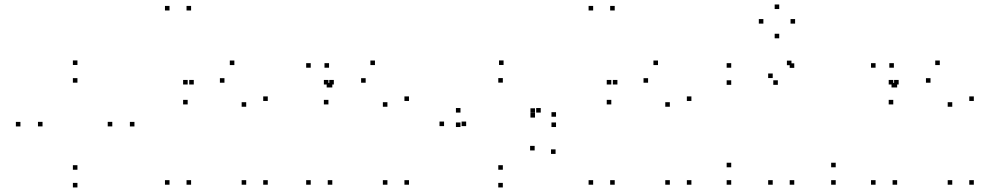

<svg xmlns="http://www.w3.org/2000/svg" viewBox="-20 -801 4380 843"><path d="M320 -515.7V-535.7H300V-515.7ZM69.7 -245.8V-265.8H49.7V-245.8ZM320 22V2H300V22ZM570.3 -245.8V-265.8H550.3V-245.8ZM320 -55.7V-75.7H300V-55.7ZM166.7 -246V-266H146.7V-246ZM320 -438V-458H300V-438ZM473 -246V-266H453V-246Z M819 -755V-775H799V-755ZM724.3 -755V-775H704.3V-755ZM724.3 10V-10H704.3V10ZM819 10V-10H799V10ZM1155.7 -357.7V-377.7H1135.7V-357.7ZM1009 -515.3V-535.3H989V-515.3ZM830.8 -430V-450H810.8V-430ZM804 -430V-450H784V-430ZM804 -342.5V-362.5H784V-342.5ZM965.5 -437.8V-457.8H945.5V-437.8ZM1061 -332.3V-352.3H1041V-332.3ZM1061 10V-10H1041V10ZM1155.7 10V-10H1135.7V10Z M1434.3 -417V-437H1414.3V-417ZM1424.7 -503.7V-523.7H1404.7V-503.7ZM1344.3 -503.7V-523.7H1324.3V-503.7ZM1344.3 10V-10H1324.3V10ZM1439 10V-10H1419V10ZM1439 -417V-437H1419V-417ZM1775.7 -357.7V-377.7H1755.7V-357.7ZM1626.3 -515.3V-535.3H1606.3V-515.3ZM1445.7 -430V-450H1425.7V-430ZM1422 -430V-450H1402V-430ZM1422 -342.5V-362.5H1402V-342.5ZM1585.5 -437.8V-457.8H1565.5V-437.8ZM1681 -332.3V-352.3H1661V-332.3ZM1681 10V-10H1661V10ZM1775.7 10V-10H1755.7V10Z M2187.7 22V2H2167.7V22ZM2419.3 -125.2V-145.2H2399.3V-125.2ZM2327.5 -140.5V-160.5H2307.5V-140.5ZM2187.8 -55.7V-75.7H2167.8V-55.7ZM2026.7 -247.3V-267.3H2006.7V-247.3ZM2187.8 -438.2V-458.2H2167.8V-438.2ZM2329 -305.5V-325.5H2309V-305.5ZM2329 -284.8V-304.8H2309V-284.8ZM2354.2 -306.7V-326.7H2334.2V-306.7ZM2001.8 -306.7V-326.7H1981.8V-306.7ZM2001.8 -243.3V-263.3H1981.8V-243.3ZM2421.3 -243.3V-263.3H2401.3V-243.3ZM2421.3 -288.5V-308.5H2401.3V-288.5ZM2191 -515.7V-535.7H2171V-515.7ZM1929.7 -247.3V-267.3H1909.7V-247.3Z M2679 -755V-775H2659V-755ZM2584.3 -755V-775H2564.3V-755ZM2584.3 10V-10H2564.3V10ZM2679 10V-10H2659V10ZM3015.7 -357.7V-377.7H2995.7V-357.7ZM2869 -515.3V-535.3H2849V-515.3ZM2690.8 -430V-450H2670.8V-430ZM2664 -430V-450H2644V-430ZM2664 -342.5V-362.5H2644V-342.5ZM2825.5 -437.8V-457.8H2805.5V-437.8ZM2921 -332.3V-352.3H2901V-332.3ZM2921 10V-10H2901V10ZM3015.7 10V-10H2995.7V10Z M3467.3 -503V-523H3447.3V-503ZM3455 -514.8V-534.8H3435V-514.8ZM3190.5 -503.7V-523.7H3170.5V-503.7ZM3190.5 -428.5V-448.5H3170.5V-428.5ZM3395.2 -428.5V-448.5H3375.2V-428.5ZM3372.7 -458.3V-478.3H3352.7V-458.3ZM3372.7 10V-10H3352.7V10ZM3467.3 10V-10H3447.3V10ZM3649.3 10V-10H3629.3V10ZM3649.3 -66.5V-86.5H3629.3V-66.5ZM3190.5 -66.5V-86.5H3170.5V-66.5ZM3190.5 10V-10H3170.5V10ZM3471 -697.3V-717.3H3451V-697.3ZM3401.3 -761.3V-781.3H3381.3V-761.3ZM3331.7 -697.3V-717.3H3311.7V-697.3ZM3401.3 -632.8V-652.8H3381.3V-632.8Z M3914.3 -417V-437H3894.3V-417ZM3904.7 -503.7V-523.7H3884.7V-503.7ZM3824.3 -503.7V-523.7H3804.3V-503.7ZM3824.3 10V-10H3804.3V10ZM3919 10V-10H3899V10ZM3919 -417V-437H3899V-417ZM4255.7 -357.7V-377.7H4235.7V-357.7ZM4106.3 -515.3V-535.3H4086.3V-515.3ZM3925.7 -430V-450H3905.7V-430ZM3902 -430V-450H3882V-430ZM3902 -342.5V-362.5H3882V-342.5ZM4065.5 -437.8V-457.8H4045.5V-437.8ZM4161 -332.3V-352.3H4141V-332.3ZM4161 10V-10H4141V10ZM4255.7 10V-10H4235.7V10Z"/></svg>

Font: Monaspace Neon Dots Var
Style: Regular
Weight: 400
Designer: Riley Cran and the Lettermatic Team
Version: Version 1.100 (Monaspace Neon Dots)